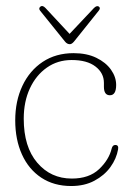

<svg xmlns="http://www.w3.org/2000/svg" viewBox="-20 -613 434 643"><path d="M369 -328.5Q369 -294 348 -294Q328 -294 328 -322.5V-335.5Q328 -368.5 299.8 -390.2Q271.5 -412 220 -412Q173 -412 136.8 -386.5Q100.5 -361 80 -316.8Q59.5 -272.5 59.5 -215.5Q59.5 -121 104.8 -68Q150 -15 220.5 -15Q278.5 -15 311.8 -46.5Q345 -78 354 -115.5Q357 -127.5 366 -127.5Q378 -127.5 375.5 -113Q370 -81.5 349.8 -53.5Q329.5 -25.5 296.2 -7.8Q263 10 218.5 10Q160.5 10 118.2 -18Q76 -46 53.5 -95.8Q31 -145.5 31 -210Q31 -274.5 55 -325.5Q79 -376.5 123 -405.8Q167 -435 226.5 -435Q270.5 -435 302.5 -419.5Q334.5 -404 351.8 -379.5Q369 -355 369 -328.5ZM213 -499.5 294.5 -586Q304 -595.5 311 -591Q318 -586 310.5 -577L228 -474Q220.5 -465 214 -465Q204.5 -465 197.5 -474L114.5 -577Q108 -585 115.5 -591Q122.5 -596.5 132.5 -586Z"/></svg>

Font: Fraunces 144pt S100 Thin
Style: Regular
Weight: 100
Version: Version 1.000; ttfautohint (v1.8.3)